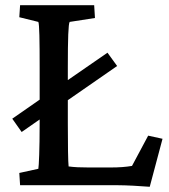

<svg xmlns="http://www.w3.org/2000/svg" viewBox="-20 -710 646 736"><path d="M554 6 603 -178 548 -190 486 -74C462 -70 438 -68 403 -68H320C288 -68 265 -69 243 -72C241 -89 240 -155 240 -237V-326L429 -457L392 -508L240 -403V-452C240 -563 242 -618 247 -626L344 -641L341 -690H57L54 -644L127 -626C131 -617 132 -555 132 -452V-328L27 -255L63 -204L132 -252V-237C132 -136 129 -74 127 -63L54 -47L57 0H431C464 0 517 3 554 6Z"/></svg>

Font: TPK Tissa Web Medium
Style: Regular
Weight: 500
Designer: Jacques Le Bailly, Suppakit Chalermlarp | Katatrad Co.,Ltd.
Foundry: Jacques Le Bailly, Cadson Demak Co.,Ltd.
Version: Version 5.000;Glyphs 3.1.2 (3151)